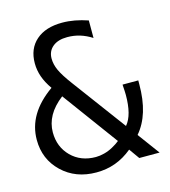

<svg xmlns="http://www.w3.org/2000/svg" viewBox="-97 -695 694 785"><g transform="rotate(-15 250.0 -302.0)"><path d="M212.9 -367.2 380.9 -140.6Q397.5 -160.2 405.3 -190.9Q413.1 -221.7 413.1 -263.7Q413.1 -276.4 411.1 -304.7V-307.6H477.5V-292Q477.5 -226.6 462.4 -177.2Q447.3 -127.9 417 -92.8L485.4 0H399.4L368.2 -43.9Q334 -15.6 296.4 -2Q258.8 11.7 215.8 11.7Q127.9 11.7 70.8 -43Q13.7 -97.7 13.7 -179.7Q13.7 -235.4 42 -282.7Q70.3 -330.1 127 -370.1Q106.4 -399.4 96.7 -427.2Q86.9 -455.1 86.9 -484.4Q86.9 -545.9 127 -581.1Q167 -616.2 237.3 -616.2Q263.7 -616.2 290.5 -611.3Q317.4 -606.4 345.7 -596.7V-522.5Q321.3 -538.1 295.9 -545.9Q270.5 -553.7 242.2 -553.7Q203.1 -553.7 180.7 -535.2Q158.2 -516.6 158.2 -485.4Q158.2 -460.9 169.9 -435.1Q181.6 -409.2 212.9 -367.2ZM160.2 -325.2Q122.1 -295.9 103.5 -262.7Q85 -229.5 85 -192.4Q85 -130.9 125.5 -90.3Q166 -49.8 229.5 -49.8Q246.1 -49.8 265.1 -54.7Q284.2 -59.6 301.8 -69.3Q312.5 -75.2 319.8 -80.1Q327.1 -85 333 -89.8Z"/></g></svg>

Font: BabelStone Coelbren y Beirdd
Style: Regular
Weight: 400
Designer: Andrew West
Foundry: BabelStone
Version: Version 1.00;September 27, 2022